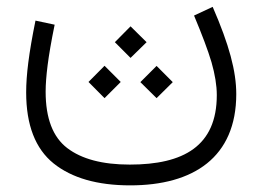

<svg xmlns="http://www.w3.org/2000/svg" viewBox="-20 -332 782 573"><path d="M369.6 -253.4 322.8 -206.1 369.6 -159.2 417.5 -206.1ZM292 -135.7 244.1 -87.4 292 -39.1 340.3 -87.4ZM447.3 -135.3 398.9 -86.9 447.3 -39.1 495.6 -86.9ZM559.1 -285.6C583 -228.5 600.6 -182.1 611.3 -146C621.6 -109.9 627 -77.1 627 -48.3C627 104 527.8 159.2 367.2 159.2C285.6 159.2 223.6 142.6 180.7 109.9C137.7 77.1 116.2 21 116.2 -58.6C116.2 -80.1 118.2 -106.4 122.1 -137.2C126 -168 132.8 -208 143.1 -258.3L85.9 -270.5C65.9 -172.4 58.1 -107.4 58.1 -56.2C58.1 41 85.4 111.8 140.1 155.8C194.3 199.2 270.5 221.2 368.7 221.2C557.6 221.2 685.1 137.2 685.1 -51.3C685.1 -119.1 664.1 -198.2 614.7 -311.5Z"/></svg>

Font: Estedad Light
Style: Regular
Weight: 300
Designer: Amin Abedi
Version: Version 7.3